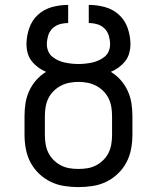

<svg xmlns="http://www.w3.org/2000/svg" viewBox="-20 -755 640 783"><path d="M300 8Q271 8 242 3.5Q213 -1 187 -13.5Q161 -26 139.5 -46.5Q118 -67 104.5 -92.5Q91 -118 85.5 -147Q80 -176 80 -205V-282Q80 -308 84 -334Q88 -360 99 -384Q110 -408 127.5 -428Q145 -448 168 -462Q151 -469 136 -480Q121 -491 109.5 -505.5Q98 -520 93 -538Q88 -556 88 -574Q88 -607 99 -639.5Q110 -672 134.5 -694.5Q159 -717 191.5 -726Q224 -735 258 -735V-661Q240 -661 223 -656Q206 -651 193.5 -638.5Q181 -626 176 -608.5Q171 -591 171 -574Q171 -560 176.5 -546.5Q182 -533 193 -524Q204 -515 217 -509Q230 -503 244 -500Q258 -497 272 -495.5Q286 -494 300 -494Q314 -494 328 -495.5Q342 -497 356 -500Q370 -503 383 -509Q396 -515 407 -524Q418 -533 423.5 -546.5Q429 -560 429 -574Q429 -591 424 -608.5Q419 -626 406.5 -638.5Q394 -651 377 -656Q360 -661 342 -661V-735Q376 -735 408.5 -726Q441 -717 465.5 -694.5Q490 -672 501 -639.5Q512 -607 512 -574Q512 -556 507 -538Q502 -520 490.5 -505.5Q479 -491 464 -480Q449 -469 432 -462Q455 -448 472.5 -428Q490 -408 501 -384Q512 -360 516 -334Q520 -308 520 -282V-205Q520 -176 514.5 -147Q509 -118 495.5 -92.5Q482 -67 460.5 -46.5Q439 -26 413 -13.5Q387 -1 358 3.5Q329 8 300 8ZM300 -66Q319 -66 337 -69Q355 -72 371.5 -80.5Q388 -89 401.5 -102.5Q415 -116 423 -132.5Q431 -149 434 -167.5Q437 -186 437 -205V-282Q437 -300 434 -318.5Q431 -337 423 -353.5Q415 -370 401.5 -383.5Q388 -397 371.5 -405.5Q355 -414 337 -417.5Q319 -421 300 -421Q281 -421 263 -417.5Q245 -414 228.5 -405.5Q212 -397 198.5 -383.5Q185 -370 177 -353.5Q169 -337 166 -318.5Q163 -300 163 -282V-205Q163 -186 166 -167.5Q169 -149 177 -132.5Q185 -116 198.5 -102.5Q212 -89 228.5 -80.5Q245 -72 263 -69Q281 -66 300 -66Z"/></svg>

Font: Nova Nerd Font
Style: Regular
Weight: 400
Designer: Belleve Invis
Foundry: Belleve Invis
Version: Version 24.1.4; ttfautohint (v1.8.4);Nerd Fonts 3.1.1